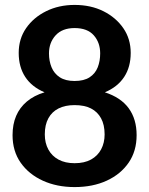

<svg xmlns="http://www.w3.org/2000/svg" viewBox="-20 -752 607 780"><path d="M283 8Q211 8 154 -18Q97 -44 64 -91Q31 -138 31 -203Q31 -247 45.5 -281Q60 -315 89 -339.5Q118 -364 161 -377Q109 -399 82.5 -439.5Q56 -480 56 -537Q56 -594 86 -637.5Q116 -681 167.5 -706.5Q219 -732 283 -732Q349 -732 400 -706.5Q451 -681 481 -637.5Q511 -594 511 -537Q511 -480 484.5 -439.5Q458 -399 406 -377Q471 -356 503 -312Q535 -268 535 -203Q535 -138 502.5 -91Q470 -44 413.5 -18Q357 8 283 8ZM283 -89Q323 -89 350 -104Q377 -119 391 -145.5Q405 -172 405 -206Q405 -245 390.5 -271.5Q376 -298 349.5 -311.5Q323 -325 283 -325Q245 -325 218 -311.5Q191 -298 176.5 -271.5Q162 -245 162 -206Q162 -171 176.5 -144.5Q191 -118 218 -103.5Q245 -89 283 -89ZM283 -423Q321 -423 344 -438Q367 -453 377 -478.5Q387 -504 387 -535Q387 -579 361 -608.5Q335 -638 283 -638Q233 -638 206 -608.5Q179 -579 179 -535Q179 -504 189.5 -478.5Q200 -453 223 -438Q246 -423 283 -423Z"/></svg>

Font: Aleo
Style: Bold
Weight: 700
Designer: Alessio Laiso
Foundry: Alessio Laiso
Version: Version 2.001;gftools[0.9.29]